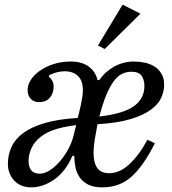

<svg xmlns="http://www.w3.org/2000/svg" viewBox="-20 -795 740 827"><path d="M114 12Q69 12 41.5 -17Q14 -46 14 -90Q14 -128 29.5 -162Q45 -196 80 -222Q115 -248 173 -265Q231 -282 315 -287Q317 -296 321 -311.5Q325 -327 328.5 -344Q332 -361 334.5 -377Q337 -393 337 -405Q337 -448 315.5 -468Q294 -488 259 -488Q227 -488 193 -472L190 -465Q198 -459 204.5 -448Q211 -437 211 -422Q211 -393 194.5 -374Q178 -355 149 -355Q127 -355 113 -368.5Q99 -382 99 -408Q99 -430 113.5 -452Q128 -474 153.5 -491.5Q179 -509 212.5 -519.5Q246 -530 285 -530Q333 -530 362.5 -508Q392 -486 400 -450H408Q432 -486 471.5 -508Q511 -530 558 -530Q581 -530 604 -525Q627 -520 645.5 -508.5Q664 -497 675.5 -477.5Q687 -458 687 -429Q687 -401 674 -373Q661 -345 628.5 -321.5Q596 -298 540.5 -281.5Q485 -265 400 -260Q394 -230 388.5 -196.5Q383 -163 383 -136Q383 -94 399 -71.5Q415 -49 450 -49Q495 -49 536.5 -87Q578 -125 615 -193L647 -178Q599 -82 547.5 -35Q496 12 421 12Q382 12 358.5 -0.5Q335 -13 322 -33Q309 -53 304.5 -77Q300 -101 300 -124H292Q277 -89 257 -63.5Q237 -38 213.5 -21.5Q190 -5 164.5 3.5Q139 12 114 12ZM152 -47Q172 -47 194.5 -61.5Q217 -76 237.5 -99.5Q258 -123 274 -152.5Q290 -182 297 -212L308 -256Q215 -245 168.5 -215Q122 -185 109 -139Q103 -121 103 -102Q103 -76 114.5 -61.5Q126 -47 152 -47ZM408 -293Q511 -305 556.5 -337.5Q602 -370 602 -425Q602 -451 590 -468.5Q578 -486 546 -486Q524 -486 505 -476.5Q486 -467 469.5 -444.5Q453 -422 437.5 -385Q422 -348 408 -293ZM402 -599 508 -775 585 -736 431 -584Z"/></svg>

Font: IBM Plex Serif Text
Style: Italic
Weight: 450
Italic angle: -14°
Designer: Mike Abbink, Paul van der Laan, Pieter van Rosmalen
Foundry: Bold Monday
Version: Version 3.001